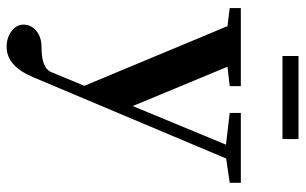

<svg xmlns="http://www.w3.org/2000/svg" viewBox="-184 -464 885 556"><g transform="rotate(90 258.0 -186.5)"><path d="M142.6 -562.5V-608.9H383.3V-562.5ZM116.2 236.3Q89.8 236.3 70.8 222.2Q51.8 208 51.8 187.5Q51.8 165.5 69.8 150.4Q87.9 135.3 116.7 135.3Q177.2 135.3 189 107.9L229 11.2L56.2 -403.3L3.9 -409.7V-441.9H230V-409.7L173.8 -403.3L287.6 -128.9L399.4 -398.9L307.6 -409.7V-441.9H509.8V-409.7L439.5 -399.4L203.6 160.6Q171.4 236.3 116.2 236.3Z"/></g></svg>

Font: Elstob 10pt SemiBold
Style: Regular
Weight: 600
Designer: Peter S. Baker
Version: Version 1.015